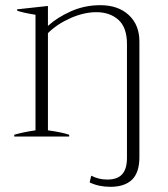

<svg xmlns="http://www.w3.org/2000/svg" viewBox="-20 -527 649 741"><path d="M326 177 332 151Q361 166 394 166Q433 166 451.5 145.5Q470 125 470 82V-357Q470 -421 437 -450.5Q404 -480 352 -480Q304 -480 252 -457Q200 -434 165 -399V-24Q217 -17 247 -7V0H35V-7Q69 -17 117 -24V-470Q67 -478 46 -486V-491L165 -504V-427Q201 -460 254 -483.5Q307 -507 367 -507Q436 -507 477 -469Q518 -431 518 -367V79Q518 139 489.5 166.5Q461 194 406 194Q361 194 326 177Z"/></svg>

Font: Trirong ExtraLight
Style: Regular
Weight: 275
Designer: Katatrad Team
Foundry: CadsonDemak
Version: Version 1.001